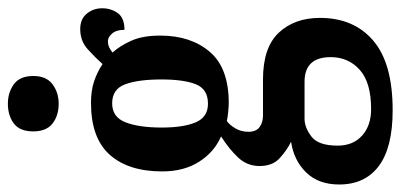

<svg xmlns="http://www.w3.org/2000/svg" viewBox="-292 -514 1040 499"><g transform="rotate(-90 228.5 -264.0)"><path d="M192 236Q95 236 47 200Q-1 164 -1 97Q-1 43 30.5 11Q62 -21 110 -28Q88 -39 67.5 -57.5Q47 -76 47 -110Q47 -142 69 -165.5Q91 -189 124 -210Q84 -227 58.5 -266.5Q33 -306 33 -363Q33 -451 76.5 -499.5Q120 -548 211 -548Q243 -548 267 -540Q291 -532 312 -518Q329 -537 350.5 -556.5Q372 -576 403 -576Q429 -576 443 -559Q457 -542 457 -519Q457 -496 444.5 -478.5Q432 -461 401 -461Q401 -482 391.5 -493Q382 -504 372 -504Q362 -504 355 -500.5Q348 -497 342 -492Q360 -472 373 -442.5Q386 -413 386 -368Q386 -289 344 -239.5Q302 -190 211 -190Q202 -190 187 -191.5Q172 -193 164 -195Q154 -188 145 -173Q136 -158 136 -139Q136 -119 148 -110Q160 -101 179 -101H272Q355 -101 393.5 -60Q432 -19 432 47Q432 135 373 185.5Q314 236 192 236ZM209 -244Q247 -244 259.5 -275.5Q272 -307 272 -365Q272 -425 259.5 -459Q247 -493 210 -493Q174 -493 160.5 -458Q147 -423 147 -364Q147 -308 160.5 -276Q174 -244 209 -244ZM195 180Q264 180 297 150.5Q330 121 330 75Q330 7 266 7H170Q147 7 123.5 25Q100 43 100 93Q100 133 126 156.5Q152 180 195 180ZM209 -632Q178 -632 157.5 -648Q137 -664 137 -698Q137 -733 157.5 -748.5Q178 -764 209 -764Q238 -764 259.5 -748.5Q281 -733 281 -698Q281 -664 259.5 -648Q238 -632 209 -632Z"/></g></svg>

Font: Noto Serif Armenian ExtraCondensed
Style: Bold
Weight: 700
Width: 2
Designer: Monotype Design Team
Foundry: Monotype Imaging Inc.
Version: Version 2.008; ttfautohint (v1.8.4.7-5d5b)